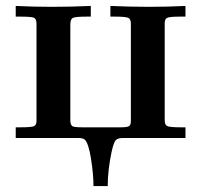

<svg xmlns="http://www.w3.org/2000/svg" viewBox="-20 -465 679 647"><path d="M33 0V-36H50Q87 -36 95 -40Q103 -44 103 -58V-385Q103 -402 93.5 -405.5Q84 -409 48 -409H33V-445Q93 -442 154 -442Q220 -442 286 -445V-409H273Q233 -409 225 -404.5Q217 -400 217 -381V-57Q218 -43 224.5 -39.5Q231 -36 257 -36H388Q410 -36 415.5 -40.5Q421 -45 421 -57V-385Q421 -401 412 -405Q403 -409 367 -409H352V-445Q418 -442 484 -442Q545 -442 605 -445V-409H587Q552 -409 543.5 -405Q535 -401 535 -387V-60Q535 -44 544 -40Q553 -36 588 -36H605V0H394Q377 0 370 7.5Q363 15 356 47Q343 109 343 162H295Q295 122 286.5 69Q278 16 265 5Q259 0 243 0Z"/></svg>

Font: CMU Serif
Style: Bold
Weight: 700
Version: Version 0.7.0